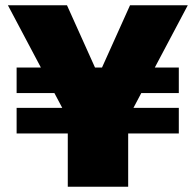

<svg xmlns="http://www.w3.org/2000/svg" viewBox="-20 -708 743 728"><path d="M237 0V-202H43V-299H216L10 -688H234L351 -428H356L473 -688H692L486 -299H658V-202H466V0ZM43 -355V-452H658V-355Z"/></svg>

Font: Saira Expanded ExtraBold
Style: Regular
Weight: 800
Width: 7
Designer: Hector Gatti with collaboration of the Omnibus-Type team
Foundry: Omnibus-Type
Version: Version 1.101